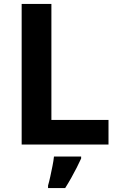

<svg xmlns="http://www.w3.org/2000/svg" viewBox="-20 -734 605 975"><path d="M90 0V-714H241V-125H531V0ZM392 71Q382 93 369.5 117.5Q357 142 342.5 168Q328 194 311 221H224V208Q230 188 235.5 162Q241 136 246.5 109Q252 82 254 61H392Z"/></svg>

Font: Noto Sans Cham
Style: Regular
Weight: 400
Designer: Monotype Design Team
Foundry: Monotype Imaging Inc.
Version: Version 2.002